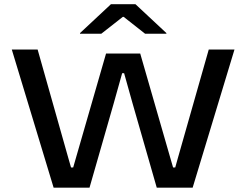

<svg xmlns="http://www.w3.org/2000/svg" viewBox="-20 -868 1139 888"><path d="M228 0 34.5 -639H154L296 -137L308.5 -93.5H318.5L331 -137L470.5 -620.5H628.5L768 -136.5L780.5 -93.5H790.5L802.5 -136.5L945.5 -639H1064.5L871 0H705L593.5 -388.5L554 -529.5H545L505.5 -388.5L394 0ZM493 -848.5H606.5L749.5 -715V-712H651L552 -790H548L448.5 -712H350V-715Z"/></svg>

Font: Anek Latin Expanded Medium
Style: Regular
Weight: 500
Width: 7
Designer: Yesha Goshar
Foundry: Ek Type
Version: Version 1.003